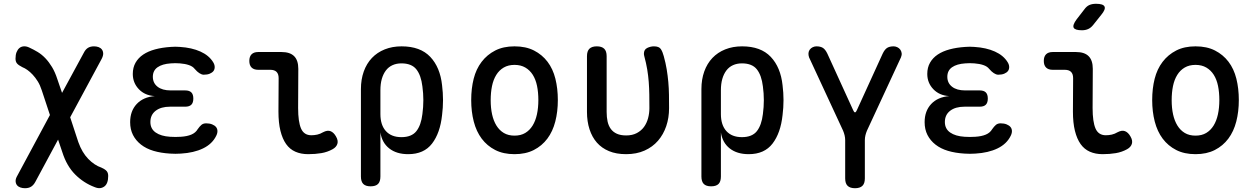

<svg xmlns="http://www.w3.org/2000/svg" viewBox="-20 -805 6640 1015"><path d="M517 -493 351 -185 394 -54Q404 -26 417 -4Q430 18 446.5 35Q463 52 480.5 63.5Q498 75 516 81Q536 90 544 99.5Q552 109 552 125Q552 145 547 159Q542 173 532 180.5Q522 188 509.5 189.5Q497 191 480 184Q422 162 377.5 117.5Q333 73 310 1L287 -67L167 156Q158 173 145 181.5Q132 190 112 190Q99 190 87.5 186Q76 182 69.5 173.5Q63 165 62.5 152.5Q62 140 72 123L244 -197L201 -327Q192 -355 179.5 -375Q167 -395 153 -410Q139 -425 125 -435Q111 -445 98 -450Q78 -460 70 -469.5Q62 -479 62 -495Q62 -515 67.5 -529Q73 -543 82.5 -551Q92 -559 105.5 -560Q119 -561 134 -554Q158 -543 179.5 -530Q201 -517 220 -497Q239 -477 255 -450.5Q271 -424 283 -387L308 -314L423 -526Q432 -544 445 -552Q458 -560 477 -560Q490 -560 501 -556Q512 -552 518.5 -543.5Q525 -535 525.5 -522.5Q526 -510 517 -493Z M1107 -476Q1115 -463 1115 -450.5Q1115 -438 1108.5 -429.5Q1102 -421 1089 -415.5Q1076 -410 1057 -410Q1051 -410 1045 -412.5Q1039 -415 1033.5 -418.5Q1028 -422 1022 -427.5Q1016 -433 1009 -441Q999 -454 978.5 -461Q958 -468 931 -470Q918 -471 906.5 -471Q895 -471 883 -470Q838 -467 813 -449.5Q788 -432 788 -399Q788 -366 813 -346.5Q838 -327 882 -327H959Q981 -327 991.5 -316.5Q1002 -306 1002 -284Q1002 -262 991.5 -251.5Q981 -241 959 -241H879Q831 -241 803 -219.5Q775 -198 775 -160Q775 -124 803 -104.5Q831 -85 879 -82Q893 -81 907.5 -81Q922 -81 936 -82Q969 -84 991.5 -93.5Q1014 -103 1025 -122Q1030 -129 1035 -135Q1040 -141 1045 -145Q1050 -149 1056 -151Q1062 -153 1070 -153Q1088 -153 1101.5 -147.5Q1115 -142 1122 -133.5Q1129 -125 1129.5 -113Q1130 -101 1123 -87Q1102 -44 1053.5 -20.5Q1005 3 936 7Q922 8 907.5 8Q893 8 879 7Q830 4 791.5 -7.5Q753 -19 725.5 -40.5Q698 -62 683 -91.5Q668 -121 668 -159Q668 -218 702.5 -255Q737 -292 798 -297Q746 -300 714 -333.5Q682 -367 682 -414Q682 -448 696.5 -473.5Q711 -499 737 -516.5Q763 -534 800 -544Q837 -554 883 -557Q895 -558 906.5 -558Q918 -558 931 -557Q994 -553 1039.5 -532.5Q1085 -512 1107 -476Z M1556 -234Q1556 -161 1571.5 -125.5Q1587 -90 1626 -90Q1642 -90 1657.5 -93.5Q1673 -97 1688 -106Q1711 -118 1727.5 -111.5Q1744 -105 1756 -84Q1769 -62 1763.5 -44.5Q1758 -27 1738 -16Q1711 -1 1679 4.5Q1647 10 1609 10Q1571 10 1541.5 -3Q1512 -16 1492.5 -43.5Q1473 -71 1462.5 -113.5Q1452 -156 1452 -215L1453 -392Q1453 -414 1442 -425Q1431 -436 1409 -436H1345Q1322 -436 1310 -448Q1298 -460 1298 -483Q1298 -506 1310 -518Q1322 -530 1345 -530H1468Q1513 -530 1535 -508Q1557 -486 1557 -441Z M1939 180Q1913 180 1900.5 167.5Q1888 155 1888 128V-334Q1888 -385 1903 -427Q1918 -469 1946 -498.5Q1974 -528 2014 -544Q2054 -560 2103 -560Q2202 -560 2254.5 -504.5Q2307 -449 2317 -354Q2322 -315 2322 -275.5Q2322 -236 2317 -197Q2307 -102 2264 -46Q2221 10 2138 10Q2076 10 2037.5 -20.5Q1999 -51 1991 -105V128Q1991 155 1978.5 167.5Q1966 180 1939 180ZM2102 -80Q2156 -80 2181 -111.5Q2206 -143 2213 -202Q2218 -239 2218 -275.5Q2218 -312 2213 -348Q2206 -407 2181 -438.5Q2156 -470 2102 -470Q2076 -470 2055 -460.5Q2034 -451 2020 -432.5Q2006 -414 1998.5 -388Q1991 -362 1991 -328V-202Q1991 -144 2020 -112Q2049 -80 2102 -80Z M2700 10Q2641 10 2598 -12Q2555 -34 2526.5 -72Q2498 -110 2484.5 -162.5Q2471 -215 2471 -276Q2471 -337 2484 -388.5Q2497 -440 2526 -478Q2555 -516 2598 -538Q2641 -560 2700 -560Q2760 -560 2803 -538Q2846 -516 2874.5 -478.5Q2903 -441 2916 -389Q2929 -337 2929 -276Q2929 -215 2915.5 -162.5Q2902 -110 2873.5 -72Q2845 -34 2802 -12Q2759 10 2700 10ZM2700 -88Q2733 -88 2756.5 -102Q2780 -116 2795.5 -141Q2811 -166 2818.5 -200.5Q2826 -235 2826 -276Q2826 -317 2819 -351Q2812 -385 2796.5 -409.5Q2781 -434 2757 -448Q2733 -462 2700 -462Q2667 -462 2643 -448Q2619 -434 2603.5 -409Q2588 -384 2581 -350Q2574 -316 2574 -275Q2574 -234 2581.5 -200Q2589 -166 2604.5 -141Q2620 -116 2643.5 -102Q2667 -88 2700 -88Z M3083 -508Q3083 -535 3096 -547.5Q3109 -560 3135 -560Q3161 -560 3174 -547.5Q3187 -535 3187 -508V-213Q3187 -185 3192 -162.5Q3197 -140 3209 -123.5Q3221 -107 3241 -98Q3261 -89 3290 -89Q3323 -89 3346.5 -101.5Q3370 -114 3384.5 -134Q3399 -154 3406 -180Q3413 -206 3413 -233Q3413 -271 3412.5 -305Q3412 -339 3409.5 -372Q3407 -405 3401.5 -438Q3396 -471 3386 -508Q3385 -512 3384.5 -515Q3384 -518 3384 -521Q3384 -543 3401.5 -551.5Q3419 -560 3437 -560Q3464 -560 3473.5 -545.5Q3483 -531 3489 -508Q3499 -472 3504.5 -438.5Q3510 -405 3513 -371.5Q3516 -338 3516.5 -304Q3517 -270 3517 -233Q3517 -182 3502 -138Q3487 -94 3458.5 -61Q3430 -28 3387.5 -9Q3345 10 3290 10Q3238 10 3199.5 -6Q3161 -22 3135.5 -51Q3110 -80 3096.5 -121.5Q3083 -163 3083 -213Z M3739 180Q3713 180 3700.5 167.5Q3688 155 3688 128V-334Q3688 -385 3703 -427Q3718 -469 3746 -498.5Q3774 -528 3814 -544Q3854 -560 3903 -560Q4002 -560 4054.5 -504.5Q4107 -449 4117 -354Q4122 -315 4122 -275.5Q4122 -236 4117 -197Q4107 -102 4064 -46Q4021 10 3938 10Q3876 10 3837.5 -20.5Q3799 -51 3791 -105V128Q3791 155 3778.5 167.5Q3766 180 3739 180ZM3902 -80Q3956 -80 3981 -111.5Q4006 -143 4013 -202Q4018 -239 4018 -275.5Q4018 -312 4013 -348Q4006 -407 3981 -438.5Q3956 -470 3902 -470Q3876 -470 3855 -460.5Q3834 -451 3820 -432.5Q3806 -414 3798.5 -388Q3791 -362 3791 -328V-202Q3791 -144 3820 -112Q3849 -80 3902 -80Z M4500 190Q4474 190 4461 177.5Q4448 165 4448 138V-64Q4448 -77 4445 -89.5Q4442 -102 4437 -114L4257 -502Q4253 -514 4254 -524.5Q4255 -535 4261 -543Q4267 -551 4276.5 -555.5Q4286 -560 4296 -560Q4317 -560 4330 -552Q4343 -544 4354 -521L4490 -223Q4495 -211 4500 -211Q4505 -211 4510 -223L4646 -521Q4657 -544 4670 -552Q4683 -560 4704 -560Q4714 -560 4723.5 -555.5Q4733 -551 4739 -543Q4745 -535 4746.5 -524.5Q4748 -514 4743 -502L4563 -114Q4558 -102 4555 -89.5Q4552 -77 4552 -64V138Q4552 165 4539 177.5Q4526 190 4500 190Z M5307 -476Q5315 -463 5315 -450.5Q5315 -438 5308.5 -429.5Q5302 -421 5289 -415.5Q5276 -410 5257 -410Q5251 -410 5245 -412.5Q5239 -415 5233.5 -418.5Q5228 -422 5222 -427.5Q5216 -433 5209 -441Q5199 -454 5178.5 -461Q5158 -468 5131 -470Q5118 -471 5106.5 -471Q5095 -471 5083 -470Q5038 -467 5013 -449.5Q4988 -432 4988 -399Q4988 -366 5013 -346.5Q5038 -327 5082 -327H5159Q5181 -327 5191.5 -316.5Q5202 -306 5202 -284Q5202 -262 5191.5 -251.5Q5181 -241 5159 -241H5079Q5031 -241 5003 -219.5Q4975 -198 4975 -160Q4975 -124 5003 -104.5Q5031 -85 5079 -82Q5093 -81 5107.5 -81Q5122 -81 5136 -82Q5169 -84 5191.5 -93.5Q5214 -103 5225 -122Q5230 -129 5235 -135Q5240 -141 5245 -145Q5250 -149 5256 -151Q5262 -153 5270 -153Q5288 -153 5301.5 -147.5Q5315 -142 5322 -133.5Q5329 -125 5329.5 -113Q5330 -101 5323 -87Q5302 -44 5253.5 -20.5Q5205 3 5136 7Q5122 8 5107.5 8Q5093 8 5079 7Q5030 4 4991.5 -7.5Q4953 -19 4925.5 -40.5Q4898 -62 4883 -91.5Q4868 -121 4868 -159Q4868 -218 4902.5 -255Q4937 -292 4998 -297Q4946 -300 4914 -333.5Q4882 -367 4882 -414Q4882 -448 4896.5 -473.5Q4911 -499 4937 -516.5Q4963 -534 5000 -544Q5037 -554 5083 -557Q5095 -558 5106.5 -558Q5118 -558 5131 -557Q5194 -553 5239.5 -532.5Q5285 -512 5307 -476Z M5756 -234Q5756 -161 5771.5 -125.5Q5787 -90 5826 -90Q5842 -90 5857.5 -93.5Q5873 -97 5888 -106Q5911 -118 5927.5 -111.5Q5944 -105 5956 -84Q5969 -62 5963.5 -44.5Q5958 -27 5938 -16Q5911 -1 5879 4.5Q5847 10 5809 10Q5771 10 5741.5 -3Q5712 -16 5692.5 -43.5Q5673 -71 5662.5 -113.5Q5652 -156 5652 -215L5653 -392Q5653 -414 5642 -425Q5631 -436 5609 -436H5545Q5522 -436 5510 -448Q5498 -460 5498 -483Q5498 -506 5510 -518Q5522 -530 5545 -530H5668Q5713 -530 5735 -508Q5757 -486 5757 -441ZM5759 -673Q5747 -658 5732.5 -651.5Q5718 -645 5700 -645Q5663 -645 5656 -658.5Q5649 -672 5671 -702L5712 -755Q5724 -772 5739 -778.5Q5754 -785 5774 -785Q5812 -785 5819 -770.5Q5826 -756 5802 -727Z M6300 10Q6241 10 6198 -12Q6155 -34 6126.5 -72Q6098 -110 6084.5 -162.5Q6071 -215 6071 -276Q6071 -337 6084 -388.5Q6097 -440 6126 -478Q6155 -516 6198 -538Q6241 -560 6300 -560Q6360 -560 6403 -538Q6446 -516 6474.5 -478.5Q6503 -441 6516 -389Q6529 -337 6529 -276Q6529 -215 6515.5 -162.5Q6502 -110 6473.5 -72Q6445 -34 6402 -12Q6359 10 6300 10ZM6300 -88Q6333 -88 6356.5 -102Q6380 -116 6395.5 -141Q6411 -166 6418.5 -200.5Q6426 -235 6426 -276Q6426 -317 6419 -351Q6412 -385 6396.5 -409.5Q6381 -434 6357 -448Q6333 -462 6300 -462Q6267 -462 6243 -448Q6219 -434 6203.5 -409Q6188 -384 6181 -350Q6174 -316 6174 -275Q6174 -234 6181.5 -200Q6189 -166 6204.5 -141Q6220 -116 6243.5 -102Q6267 -88 6300 -88Z"/></svg>

Font: Maple Mono Medium
Style: Regular
Weight: 500
Monospace: yes
Designer: subframe7536
Version: Version 7.000